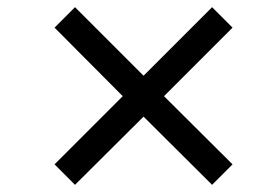

<svg xmlns="http://www.w3.org/2000/svg" viewBox="-20 -578 772 535"><path d="M437 -310 628 -501 571 -558 380 -367 189 -558 132 -501 322 -310 132 -120 189 -63 380 -253 571 -63 628 -120Z"/></svg>

Font: Oakes Medium
Style: Regular
Weight: 500
Designer: Samuel Oakes
Foundry: Samuel Oakes
Version: Version 1.003;PS 001.003;hotconv 1.0.88;makeotf.lib2.5.64775